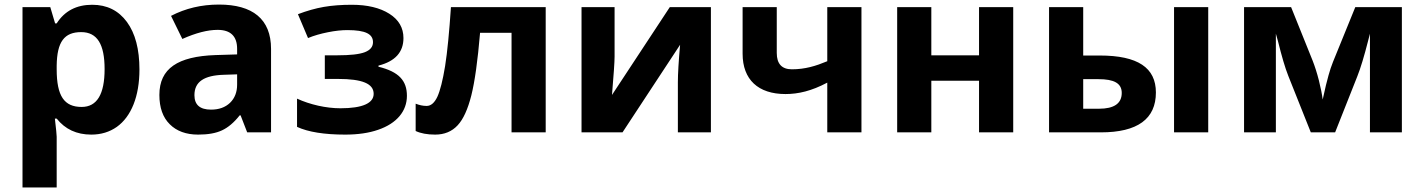

<svg xmlns="http://www.w3.org/2000/svg" viewBox="-20 -577 6209 837"><path d="M377.9 9.8C420.4 9.8 457.5 -1.5 489.3 -23.9C552.2 -68.8 587.9 -157.2 587.9 -273.9C587.9 -362.3 569.8 -431.6 533.2 -481.4C496.6 -531.2 446.3 -556.2 381.8 -556.2C313.5 -556.2 261.7 -529.3 227.1 -475.1H220.2L199.2 -545.9H78.1V240.2H227.1V19C227.1 11.7 224.6 -14.6 219.2 -60.1H227.1C263.7 -13.7 314 9.8 377.9 9.8ZM334 -437C404.3 -437 436 -383.3 436 -275.9C436 -166 402.8 -110.8 335.9 -110.8C260.3 -110.8 227.1 -157.7 227.1 -274.9V-291C228.5 -395 260.3 -437 334 -437Z M1161.6 0V-363.8C1161.6 -494.1 1081.1 -557.1 934.6 -557.1C857.9 -557.1 788.6 -540.5 725.6 -507.8L774.9 -407.2C834 -433.6 885.3 -446.8 928.7 -446.8C985.4 -446.8 1013.7 -418.9 1013.7 -363.8V-339.8L918.9 -336.9C755.4 -331.1 674.8 -278.8 674.8 -163.1C674.8 -107.9 689.9 -64.9 720.2 -35.2C750 -5.4 791.5 9.8 843.8 9.8C886.2 9.8 920.9 3.9 947.8 -8.8C974.1 -21 1000 -42.5 1024.9 -74.2H1028.8L1057.6 0ZM1013.7 -208C1013.7 -175.3 1003.4 -148.9 982.9 -128.9C961.9 -108.9 934.6 -99.1 899.9 -99.1C851.6 -99.1 827.6 -120.1 827.6 -162.1C827.6 -220.7 869.6 -248.5 956.1 -251L1013.7 -252.9Z M1396 -335.9V-232.9H1453.6C1559.1 -232.9 1608.9 -212.4 1608.9 -168C1608.9 -127.4 1561 -105 1463.9 -105C1401.4 -105 1331.1 -121.1 1274.9 -147V-23.9C1323.7 -1.5 1393.6 9.8 1484.9 9.8C1540 9.8 1587.9 2.9 1628.4 -11.2C1710 -39.1 1753.9 -92.8 1753.9 -159.2C1753.9 -225.1 1719.2 -264.2 1629.9 -286.1V-291C1702.6 -309.6 1738.8 -349.6 1738.8 -411.1C1738.8 -455.6 1718.3 -491.2 1677.2 -517.1C1636.2 -543 1581.5 -556.2 1513.7 -556.2C1468.8 -556.2 1428.2 -553.2 1391.6 -546.9C1355 -540.5 1317.4 -529.8 1278.8 -515.1L1322.8 -411.1C1348.6 -421.9 1377.9 -430.2 1409.7 -436.5C1441.4 -442.9 1469.7 -445.8 1494.6 -445.8C1574.2 -445.8 1606 -428.2 1606 -393.1C1606 -373 1594.2 -358.9 1570.8 -349.6C1546.9 -340.3 1506.8 -335.9 1450.7 -335.9Z M2358.9 -545.9H1945.8C1938.5 -437 1930.2 -351.1 1920.4 -289.1C1910.2 -226.6 1898.9 -182.1 1886.7 -155.3C1874 -128.4 1858.4 -115.2 1839.8 -115.2C1823.7 -115.2 1808.1 -118.7 1792 -125V-5.9C1814 4.4 1842.3 9.8 1877 9.8C1917.5 9.8 1950.2 -3.9 1975.1 -30.8C2000 -57.6 2019.5 -101.1 2034.7 -161.1C2049.8 -221.2 2062.5 -312 2072.8 -434.1H2210V0H2358.9Z M2515.1 -545.9V0H2693.8L2944.8 -381.8C2938.5 -311 2935.1 -256.3 2935.1 -217.8V0H3079.1V-545.9H2899.9L2647.9 -163.1C2655.3 -251.5 2659.2 -307.1 2659.2 -330.1V-545.9Z M3217.3 -545.9V-342.8C3217.3 -230 3285.2 -167 3404.3 -167C3459.5 -167 3517.6 -180.2 3586.4 -216.8V0H3735.4V-545.9H3586.4V-310.1C3536.1 -289.1 3489.3 -274.9 3432.1 -274.9C3388.2 -274.9 3366.2 -298.8 3366.2 -346.2V-545.9Z M3891.1 -545.9V0H4040V-225.1H4248V0H4397V-545.9H4248V-335.9H4040V-545.9Z M4702.1 -545.9H4553.2V0H4779.3C4939 0 5019 -58.6 5019 -173.8C5019 -281.7 4940.4 -335 4773.9 -335H4702.1ZM5247.1 -545.9H5098.1V0H5247.1ZM4870.1 -171.9C4870.1 -126 4836.9 -103 4771 -103H4702.1V-231.9H4769C4835.9 -231.9 4870.1 -214.4 4870.1 -171.9Z M6091.3 -545.9H5888.2C5830.6 -404.8 5798.3 -325.2 5791 -307.1C5783.7 -289.1 5777.3 -269.5 5771.5 -248.5C5765.1 -227.1 5756.8 -191.9 5746.1 -143.1C5743.2 -166 5737.8 -193.8 5729.5 -226.6C5721.2 -259.3 5711.9 -288.1 5702.1 -313L5608.4 -545.9H5403.3V0H5542V-430.2L5551.3 -397C5567.4 -332 5582 -281.7 5596.2 -246.1L5694.3 0H5800.3L5897 -244.1C5911.1 -279.3 5926.8 -331.1 5944.3 -399.9L5952.1 -430.2V0H6091.3Z"/></svg>

Font: Noto Reveo Sans
Style: Bold
Weight: 700
Designer: Monotype Design team
Foundry: Monotype Imaging Inc.
Version: Version 1.04